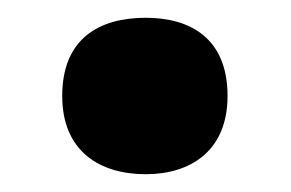

<svg xmlns="http://www.w3.org/2000/svg" viewBox="-20 -183 327 216"><path d="M50 -75C50 -13 92 13 144 13C194 13 236 -13 236 -75C236 -140 194 -163 144 -163C92 -163 50 -140 50 -75Z"/></svg>

Font: Noto Sans Arabic UI Extra
Style: Regular
Weight: 800
Designer: Nadine Chahine - Monotype Design Team
Foundry: Monotype Imaging Inc.
Version: Version 1.900